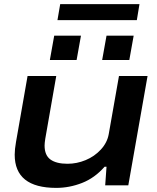

<svg xmlns="http://www.w3.org/2000/svg" viewBox="-20 -893 756 925"><path d="M256.8 -795.9 270 -873H651.9L639.2 -795.9ZM220.2 -604 241.2 -721.2H370.1L349.1 -604ZM472.2 -604 493.2 -721.2H624L603 -604ZM251 12.2Q50.8 12.2 50.8 -147.9Q50.8 -173.3 57.1 -209L112.8 -526.9H251L198.2 -225.1Q194.8 -203.6 194.8 -191.9Q194.8 -145 223.1 -124.5Q251.5 -104 305.2 -104Q350.1 -104 392.6 -121.6Q435.1 -139.2 465.8 -172.4Q496.6 -205.6 503.9 -247.1L553.2 -526.9H690.9L598.1 0H486.8L493.2 -89.8H483.9Q436.5 -35.6 375.5 -11.7Q314.5 12.2 251 12.2Z"/></svg>

Font: Archivo Expanded SemiBold
Style: Italic
Weight: 600
Width: 7
Italic angle: -10°
Designer: Hector Gatti
Foundry: Omnibus-Type
Version: Version 2.001